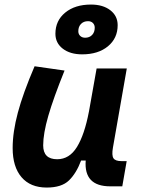

<svg xmlns="http://www.w3.org/2000/svg" viewBox="-20 -821 626 851"><path d="M187 10.3Q114.7 10.3 75.4 -35.6Q36.1 -81.5 36.1 -164.6Q36.1 -235.8 59.1 -321.8Q82 -407.7 133.3 -527.3L266.1 -508.3Q216.8 -386.2 194.1 -307.6Q171.4 -229 171.4 -176.8Q171.4 -115.2 233.4 -115.2Q287.6 -115.2 321 -169.4Q354.5 -223.6 374 -325.7V-325.2L408.2 -517.6H542L480.5 -166.5Q474.6 -132.3 482.9 -119.6Q491.2 -106.9 518.1 -106.9H541.5L522 4.9H468.8Q351.1 4.9 359.9 -109.4H339.4Q318.4 -53.2 285.9 -21.5Q253.4 10.3 187 10.3ZM344.2 -580.1Q291 -580.1 258.3 -605.2Q225.6 -630.4 225.6 -671.4Q225.6 -729.5 269 -765.1Q312.5 -800.8 383.3 -800.8Q436.5 -800.8 469 -775.6Q501.5 -750.5 501.5 -709.5Q501.5 -651.4 458.3 -615.7Q415 -580.1 344.2 -580.1ZM357.4 -653.8Q376.5 -653.8 388.2 -666Q399.9 -678.2 399.9 -698.2Q399.9 -710.9 391.8 -719Q383.8 -727.1 370.1 -727.1Q350.6 -727.1 338.9 -714.8Q327.1 -702.6 327.1 -682.6Q327.1 -669.9 335.4 -661.9Q343.8 -653.8 357.4 -653.8Z"/></svg>

Font: Cascadia Mono
Style: Bold Italic
Weight: 700
Italic angle: -10°
Monospace: yes
Designer: Aaron Bell
Foundry: Saja Typeworks
Version: Version 2404.023; ttfautohint (v1.8.4)